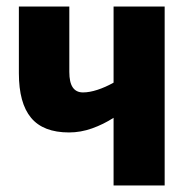

<svg xmlns="http://www.w3.org/2000/svg" viewBox="-20 -570 580 590"><path d="M193 -349Q193 -317 203.5 -301.5Q214 -286 235 -286Q255 -286 279.5 -294Q304 -302 329 -316V-550H486V0H329V-208Q298 -188 263 -175.5Q228 -163 192 -163Q113 -163 75.5 -208Q38 -253 38 -345V-550H193Z"/></svg>

Font: Noto Sans Display Condensed ExtraBold
Style: Regular
Weight: 800
Width: 3
Designer: Monotype Design Team
Foundry: Monotype Imaging Inc.
Version: Version 2.003